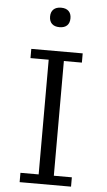

<svg xmlns="http://www.w3.org/2000/svg" viewBox="-62 -982 568 1021"><g transform="rotate(5 222.0 -471.5)"><path d="M83 0.5V-49.3H180.2V-661.6H83V-710.9H357.4V-661.6H261.2V-49.3H357.4V0.5ZM222.2 -838.9Q195.8 -838.9 181.6 -852.5Q167.5 -866.2 167.5 -891.1Q167.5 -915.5 181.6 -929.2Q195.8 -942.9 222.2 -942.9Q248.5 -942.9 262.5 -929.2Q276.4 -915.5 276.4 -891.1Q276.4 -866.2 262.5 -852.5Q248.5 -838.9 222.2 -838.9Z"/></g></svg>

Font: Comme Light
Style: Regular
Weight: 300
Version: Version 1.000;gftools[0.9.27]